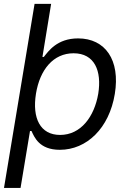

<svg xmlns="http://www.w3.org/2000/svg" viewBox="-23 -747 652 972"><path d="M152 -727.3 -2.8 204.5H81L128.9 -83.8H136.4C150.6 -54 174.7 11.4 279.8 11.4C416.2 11.4 529.8 -98 558.2 -271.3C586.6 -443.2 509.9 -552.6 372.2 -552.6C265.6 -552.6 221.6 -487.2 198.9 -458.8H191.8L235.8 -727.3ZM159.1 -272.7C179 -394.9 247.2 -477.3 349.4 -477.3C456 -477.3 492.9 -387.8 474.4 -272.7C454.5 -156.2 386.4 -63.9 281.2 -63.9C180.4 -63.9 139.2 -149.1 159.1 -272.7Z"/></svg>

Font: Margiela Sans
Style: Italic
Weight: 400
Italic angle: -9.39999°
Designer: Stefan Endress, Andreas Faust
Version: Version 1.100;FEAKit 1.0